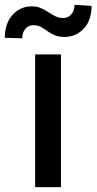

<svg xmlns="http://www.w3.org/2000/svg" viewBox="-56 -769 397 789"><path d="M88.4 0V-545.5H194.6V0ZM35.2 -611.5 -36.2 -613.6Q-36.2 -672.6 -4.4 -707.7Q27.3 -742.9 74.2 -742.9Q95.9 -742.9 112.2 -735.6Q128.6 -728.3 142.9 -718.9Q157.3 -709.5 171.7 -702.2Q186.1 -695 203.8 -695Q224.4 -695 237.4 -710.6Q250.4 -726.2 250.4 -749.3L320.3 -744.7Q320.3 -685.4 288.4 -651.5Q256.4 -617.5 209.9 -617.2Q184.7 -617.2 168.1 -624.5Q151.6 -631.7 138.8 -641.2Q126.1 -650.6 112.6 -658Q99.1 -665.5 80.3 -665.5Q60.4 -665.5 47.8 -650Q35.2 -634.6 35.2 -611.5Z"/></svg>

Font: InterMG Medium
Style: Regular
Weight: 500
Designer: Rasmus Andersson
Foundry: rsms
Version: Version 3.019;December 26, 2023;FontCreator 15.0.0.2955 64-b